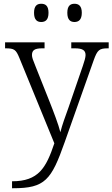

<svg xmlns="http://www.w3.org/2000/svg" viewBox="-20 -761 598 1021"><path d="M376 -644C398 -644 415 -656 415 -693C415 -730 398 -741 376 -741C354 -741 338 -730 338 -693C338 -656 354 -644 376 -644ZM199 -644C222 -644 238 -656 238 -693C238 -730 222 -741 199 -741C177 -741 161 -730 161 -693C161 -656 177 -644 199 -644ZM44 203V240H50C220 240 253 196 324 -5L478 -440C498 -496 508 -504 554 -504H558V-536H359V-504H378C420 -504 435 -493 435 -468C435 -456 429 -435 421 -412L345 -191C327 -141 311 -98 301 -58C292 -96 264 -169 243 -222L169 -408C155 -442 150 -456 150 -468C150 -493 163 -504 204 -504H217V-536H7V-504H10C56 -504 65 -497 83 -453L269 1C225 132 185 203 44 203Z"/></svg>

Font: Noto Serif Georgian Light
Style: Regular
Weight: 300
Designer: Monotype Design Team, Akaki Razmadze
Foundry: Google LLC
Version: Version 2.003